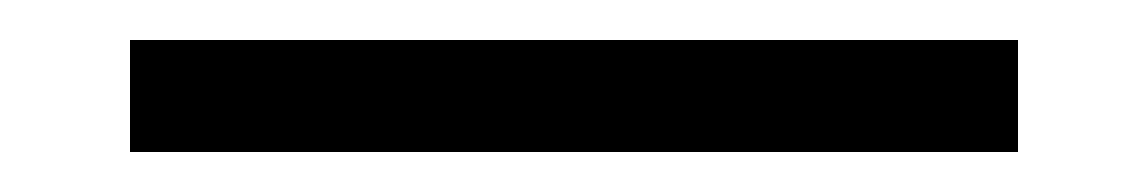

<svg xmlns="http://www.w3.org/2000/svg" viewBox="-20 30 574 96"><path d="M489 50H45V106H489Z"/></svg>

Font: Non Bureau Light
Style: Regular
Weight: 300
Designer: Jona Saucedo
Foundry: Non Foundry
Version: Version 1.000;FEAKit 1.0